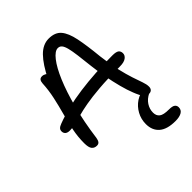

<svg xmlns="http://www.w3.org/2000/svg" viewBox="-264 -853 1254 1254"><g transform="rotate(-45 363.0 -226.5)"><path d="M618 9Q596 9 581.5 -9.5Q567 -28 550 -72Q535 -109 521 -162Q507 -215 496 -274Q485 -333 479 -386Q472 -451 466 -497Q460 -543 453 -570.5Q446 -598 435.5 -611Q425 -624 407 -624Q380 -624 346.5 -581.5Q313 -539 280 -461Q247 -383 218 -274Q189 -165 171 -31Q168 -12 160.5 -2Q153 8 138 8Q115 8 102.5 -7.5Q90 -23 90 -63Q90 -121 101.5 -178.5Q113 -236 129 -294Q145 -352 158 -411.5Q171 -471 174 -531Q175 -548 182 -557.5Q189 -567 204 -567Q218 -567 231 -559Q244 -551 255 -534L218 -524Q264 -617 309.5 -663.5Q355 -710 409 -710Q467 -710 496 -676Q525 -642 539.5 -571.5Q554 -501 565 -389Q575 -306 589 -246Q603 -186 617 -144Q631 -102 641 -74Q651 -46 651 -25Q651 -9 642.5 0Q634 9 618 9ZM83 -187Q61 -187 50.5 -196.5Q40 -206 40 -222Q40 -235 48 -243.5Q56 -252 75 -259Q183 -300 323 -319Q463 -338 625 -338Q660 -338 672.5 -328Q685 -318 685 -299Q685 -279 666 -265.5Q647 -252 610 -252Q495 -252 417 -245.5Q339 -239 286.5 -229.5Q234 -220 199 -210Q164 -200 137.5 -193.5Q111 -187 83 -187ZM615 257Q538 257 500.5 224.5Q463 192 463 134Q463 89 484 50.5Q505 12 541 -12Q577 -36 621 -36Q632 -36 638.5 -31Q645 -26 645 -17Q645 -10 640.5 -5Q636 0 621 7Q586 24 567.5 52.5Q549 81 549 114Q549 143 568 158Q587 173 637 173Q669 173 681 182.5Q693 192 693 208Q693 233 672 245Q651 257 615 257Z"/></g></svg>

Font: Shantell Sans
Style: Regular
Weight: 400
Designer: Stephen Nixon, Anya Danilova, Shantell Martin
Foundry: Arrow Type
Version: Version 1.008;[ac192a2d6]